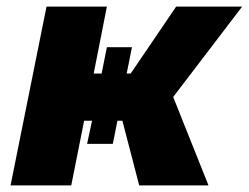

<svg xmlns="http://www.w3.org/2000/svg" viewBox="-20 -562 754 582"><path d="M121 -542H304L264 -339H288L304 -419H380L364 -339H376L514 -542H714L505 -268L612 0H402L351 -196H336L322 -126H244L259 -196H235L196 0H12Z"/></svg>

Font: Argentum Sans
Style: Bold Italic
Weight: 700
Italic angle: -11°
Designer: Julieta Ulanovsky (font), Cristiano Sobral (main changes and remaster)
Foundry: Julieta Ulanovsky (font), Cristiano Sobral (main changes and remaster)
Version: Version 2.007;June 15, 2022;FontCreator 14.0.0.2814 64-bit; 